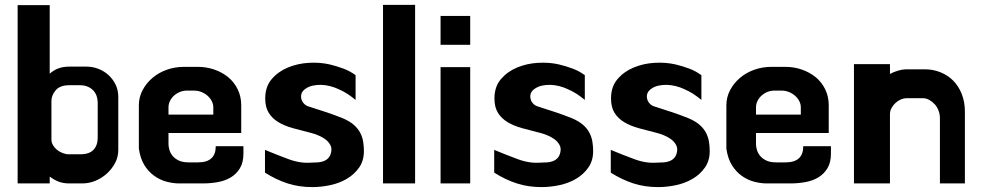

<svg xmlns="http://www.w3.org/2000/svg" viewBox="-20 -699 4007 784"><path d="M333 -427Q358 -427 381.5 -418Q405 -409 423 -392.5Q441 -376 452 -353.5Q463 -331 463 -303V-87Q463 -58 450 -33.5Q437 -9 416 10Q395 29 369 39.5Q343 50 316 50H263Q238 50 219 42.5Q200 35 183 22V50H52V-678H183V-398Q197 -411 216.5 -419Q236 -427 265 -427ZM307 -69Q345 -69 362 -87.5Q379 -106 379 -137V-277Q379 -313 358.5 -332Q338 -351 307 -351H263Q225 -351 207.5 -330.5Q190 -310 190 -286V-129Q190 -117 196.5 -106Q203 -95 213 -87Q223 -79 236 -74Q249 -69 261 -69Z M788 -426Q823 -426 855 -415Q887 -404 911.5 -384Q936 -364 950.5 -334.5Q965 -305 965 -269V-156H668V-110Q668 -101 671.5 -88Q675 -75 684 -63.5Q693 -52 709 -44Q725 -36 750 -36H789Q861 -36 861 -102H974V-72Q974 -36 960 -12.5Q946 11 923 25Q900 39 870 44.5Q840 50 808 50H712Q687 50 660.5 43Q634 36 610.5 19.5Q587 3 570 -24Q553 -51 547 -92V-269Q547 -302 562 -330.5Q577 -359 602 -380.5Q627 -402 660.5 -414Q694 -426 731 -426ZM851 -231V-261Q851 -274 844.5 -286.5Q838 -299 827 -308.5Q816 -318 802 -323.5Q788 -329 774 -329H742Q728 -329 714.5 -323.5Q701 -318 690.5 -308.5Q680 -299 674 -286.5Q668 -274 668 -261V-231Z M1062 -87Q1110 -67 1158.5 -49Q1207 -31 1252 -35Q1266 -35 1279 -36Q1292 -37 1303 -41.5Q1314 -46 1321.5 -54.5Q1329 -63 1332 -77Q1336 -94 1328.5 -107.5Q1321 -121 1308 -130.5Q1295 -140 1279 -146.5Q1263 -153 1251 -156Q1211 -166 1176.5 -175.5Q1142 -185 1117 -200Q1092 -215 1077.5 -238Q1063 -261 1063 -297Q1063 -345 1089.5 -376Q1116 -407 1156 -423.5Q1196 -440 1241.5 -442.5Q1287 -445 1326 -436Q1355 -429 1382 -419Q1409 -409 1432 -392V-291Q1415 -305 1399 -315.5Q1383 -326 1360 -336Q1345 -343 1327 -347.5Q1309 -352 1291 -352.5Q1273 -353 1255.5 -349Q1238 -345 1224 -334Q1213 -325 1210.5 -314.5Q1208 -304 1211 -293.5Q1214 -283 1222 -275Q1230 -267 1241 -264Q1282 -251 1313.5 -240.5Q1345 -230 1380 -216Q1408 -204 1425 -189Q1442 -174 1451 -156.5Q1460 -139 1463 -120Q1466 -101 1466 -82Q1466 -43 1446.5 -15Q1427 13 1396.5 31Q1366 49 1328.5 57Q1291 65 1255 65Q1201 65 1154.5 50Q1108 35 1062 6Z M1544 50V-679H1675V50Z M1779 -634H1900V-516H1779ZM1779 -425H1900V50H1779Z M1998 -87Q2046 -67 2094.5 -49Q2143 -31 2188 -35Q2202 -35 2215 -36Q2228 -37 2239 -41.5Q2250 -46 2257.5 -54.5Q2265 -63 2268 -77Q2272 -94 2264.5 -107.5Q2257 -121 2244 -130.5Q2231 -140 2215 -146.5Q2199 -153 2187 -156Q2147 -166 2112.5 -175.5Q2078 -185 2053 -200Q2028 -215 2013.5 -238Q1999 -261 1999 -297Q1999 -345 2025.5 -376Q2052 -407 2092 -423.5Q2132 -440 2177.5 -442.5Q2223 -445 2262 -436Q2291 -429 2318 -419Q2345 -409 2368 -392V-291Q2351 -305 2335 -315.5Q2319 -326 2296 -336Q2281 -343 2263 -347.5Q2245 -352 2227 -352.5Q2209 -353 2191.5 -349Q2174 -345 2160 -334Q2149 -325 2146.5 -314.5Q2144 -304 2147 -293.5Q2150 -283 2158 -275Q2166 -267 2177 -264Q2218 -251 2249.5 -240.5Q2281 -230 2316 -216Q2344 -204 2361 -189Q2378 -174 2387 -156.5Q2396 -139 2399 -120Q2402 -101 2402 -82Q2402 -43 2382.5 -15Q2363 13 2332.5 31Q2302 49 2264.5 57Q2227 65 2191 65Q2137 65 2090.5 50Q2044 35 1998 6Z M2474 -87Q2522 -67 2570.5 -49Q2619 -31 2664 -35Q2678 -35 2691 -36Q2704 -37 2715 -41.5Q2726 -46 2733.5 -54.5Q2741 -63 2744 -77Q2748 -94 2740.5 -107.5Q2733 -121 2720 -130.5Q2707 -140 2691 -146.5Q2675 -153 2663 -156Q2623 -166 2588.5 -175.5Q2554 -185 2529 -200Q2504 -215 2489.5 -238Q2475 -261 2475 -297Q2475 -345 2501.5 -376Q2528 -407 2568 -423.5Q2608 -440 2653.5 -442.5Q2699 -445 2738 -436Q2767 -429 2794 -419Q2821 -409 2844 -392V-291Q2827 -305 2811 -315.5Q2795 -326 2772 -336Q2757 -343 2739 -347.5Q2721 -352 2703 -352.5Q2685 -353 2667.5 -349Q2650 -345 2636 -334Q2625 -325 2622.5 -314.5Q2620 -304 2623 -293.5Q2626 -283 2634 -275Q2642 -267 2653 -264Q2694 -251 2725.5 -240.5Q2757 -230 2792 -216Q2820 -204 2837 -189Q2854 -174 2863 -156.5Q2872 -139 2875 -120Q2878 -101 2878 -82Q2878 -43 2858.5 -15Q2839 13 2808.5 31Q2778 49 2740.5 57Q2703 65 2667 65Q2613 65 2566.5 50Q2520 35 2474 6Z M3187 -426Q3222 -426 3254 -415Q3286 -404 3310.5 -384Q3335 -364 3349.5 -334.5Q3364 -305 3364 -269V-156H3067V-110Q3067 -101 3070.5 -88Q3074 -75 3083 -63.5Q3092 -52 3108 -44Q3124 -36 3149 -36H3188Q3260 -36 3260 -102H3373V-72Q3373 -36 3359 -12.5Q3345 11 3322 25Q3299 39 3269 44.5Q3239 50 3207 50H3111Q3086 50 3059.5 43Q3033 36 3009.5 19.5Q2986 3 2969 -24Q2952 -51 2946 -92V-269Q2946 -302 2961 -330.5Q2976 -359 3001 -380.5Q3026 -402 3059.5 -414Q3093 -426 3130 -426ZM3250 -231V-261Q3250 -274 3243.5 -286.5Q3237 -299 3226 -308.5Q3215 -318 3201 -323.5Q3187 -329 3173 -329H3141Q3127 -329 3113.5 -323.5Q3100 -318 3089.5 -308.5Q3079 -299 3073 -286.5Q3067 -274 3067 -261V-231Z M3818 -217Q3818 -232 3812.5 -247Q3807 -262 3797 -273Q3787 -284 3774.5 -291Q3762 -298 3749 -298H3681Q3670 -298 3658.5 -293Q3647 -288 3637 -279Q3627 -270 3620.5 -258Q3614 -246 3614 -233V50H3467V-437H3614V-397Q3628 -405 3647 -410.5Q3666 -416 3683 -416H3756Q3790 -416 3820 -404Q3850 -392 3872 -370Q3894 -348 3907 -315.5Q3920 -283 3920 -243V50H3818Z"/></svg>

Font: BM HANNA Pro
Style: Regular
Weight: 400
Designer: Woowa Brothers : Cheoljun Lim; Soyoung Lee; & Sandoll : Jooyeon Kang;
Foundry: Sandoll Communications Inc.
Version: Version 1.000;PS 1;hotconv 16.6.51;makeotf.lib2.5.65220